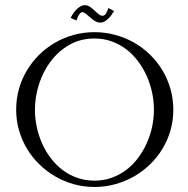

<svg xmlns="http://www.w3.org/2000/svg" viewBox="-20 -724 738 754"><path d="M351.1 -597.7Q393.1 -597.7 432.6 -586.9Q472.2 -576.2 506.6 -556.6Q541 -537.1 569.3 -509.3Q597.7 -481.4 617.9 -447.8Q638.2 -414.1 649.4 -374.8Q660.6 -335.4 660.6 -293Q660.6 -250.5 649.4 -211.7Q638.2 -172.9 617.7 -139.2Q597.2 -105.5 568.6 -77.9Q540 -50.3 505.6 -30.8Q471.2 -11.2 432.1 -0.5Q393.1 10.3 351.1 10.3Q309.1 10.3 270.3 -0.5Q231.4 -11.2 197.3 -31Q163.1 -50.8 134.8 -78.4Q106.4 -106 86.2 -139.6Q65.9 -173.3 54.7 -212.2Q43.5 -251 43.5 -293Q43.5 -335.4 54.4 -374.5Q65.4 -413.6 85.7 -447.5Q106 -481.4 134 -509Q162.1 -536.6 196.3 -556.4Q230.5 -576.2 269.5 -586.9Q308.6 -597.7 351.1 -597.7ZM351.1 -572.8Q295.9 -572.8 252.4 -547.9Q209 -522.9 179 -482.9Q148.9 -442.9 133.1 -393.1Q117.2 -343.3 117.2 -293Q117.2 -259.3 124.3 -225.8Q131.3 -192.4 145 -161.4Q158.7 -130.4 179 -103.5Q199.2 -76.7 225.1 -56.9Q251 -37.1 282.7 -25.9Q314.5 -14.6 351.1 -14.6Q387.7 -14.6 419.2 -26.1Q450.7 -37.6 476.6 -57.4Q502.4 -77.1 522.5 -104Q542.5 -130.9 556.4 -161.9Q570.3 -192.9 577.4 -226.3Q584.5 -259.8 584.5 -293Q584.5 -326.2 577.4 -359.9Q570.3 -393.6 556.6 -424.6Q543 -455.6 522.7 -482.7Q502.4 -509.8 476.6 -529.8Q450.7 -549.8 419.2 -561.3Q387.7 -572.8 351.1 -572.8ZM257.3 -653.8Q261.2 -661.6 267.1 -670.4Q272.9 -679.2 280 -686.5Q287.1 -693.8 295.7 -698.7Q304.2 -703.6 314 -703.6Q324.7 -703.6 333.7 -697Q342.8 -690.4 350.8 -682.9Q358.9 -675.3 366.7 -668.7Q374.5 -662.1 383.3 -662.1Q388.2 -662.1 391.6 -665.5Q395 -668.9 397.7 -673.8Q400.4 -678.7 402.3 -683.8Q404.3 -689 405.8 -692.4L428.2 -680.7Q423.8 -673.8 418.2 -666Q412.6 -658.2 405.8 -651.4Q398.9 -644.5 391.1 -639.9Q383.3 -635.3 374 -635.3Q362.8 -635.3 353.8 -640.9Q344.7 -646.5 336.4 -653.6Q328.1 -660.6 320.3 -667.5Q312.5 -674.3 303.7 -676.8Q297.9 -675.3 294.4 -671.6Q291 -668 288.3 -663.3Q285.6 -658.7 283.9 -653.3Q282.2 -647.9 280.3 -643.6Z"/></svg>

Font: CAT Linz
Style: Regular
Weight: 400
Designer: Peter Wiegel
Foundry: Peter Wiegel
Version: Version 1.08